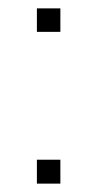

<svg xmlns="http://www.w3.org/2000/svg" viewBox="-20 -438 232 458"><path d="M124 0H68V-57H124ZM124 -362H68V-418H124Z"/></svg>

Font: Tanohe Sans ExtraLight
Style: Regular
Weight: 250
Designer: Village Type and Design LLC & Cristiano Sobral
Foundry: Cooper Hewitt Smithsonian Design Museum
Version: Version 1.00;May 30, 2020;FontCreator 12.0.0.2522 64-bit; tt